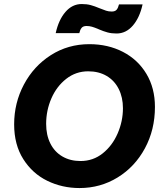

<svg xmlns="http://www.w3.org/2000/svg" viewBox="-20 -938 824 972"><path d="M51.6 -308.6Q51.6 -417 101.1 -510.2Q150.6 -603.4 237.5 -658.9Q324.4 -714.4 432.4 -714.4Q527 -714.4 602.6 -675.2Q678.2 -636 721.3 -564Q764.4 -492 764.4 -396.8Q764.4 -281.2 713.7 -187.3Q663 -93.4 575.6 -39.7Q488.2 14 382.6 14Q294.8 14 219.6 -22.6Q144.4 -59.2 98 -132.3Q51.6 -205.4 51.6 -308.6ZM602.4 -390Q602.4 -445 581 -487.6Q559.6 -530.2 519.8 -553.6Q480 -577 426.4 -577Q364.2 -577 315.5 -539Q266.8 -501 240.2 -440Q213.6 -379 213.6 -311Q213.6 -254.2 235 -211.5Q256.4 -168.8 296 -145.8Q335.6 -122.8 387.6 -122.8Q451.4 -122.8 500.1 -161.7Q548.8 -200.6 575.6 -262.5Q602.4 -324.4 602.4 -390ZM393.8 -917.6Q419.4 -917.6 439.5 -912.1Q459.6 -906.6 482.6 -896.8Q504 -888.2 517 -883.9Q530 -879.6 545.6 -879.6Q562.8 -879.6 570.6 -889Q578.4 -898.4 582.4 -915.8H701.8Q687.2 -848.8 652.6 -808.6Q618 -768.4 570 -768.4Q544.4 -768.4 524.3 -773.9Q504.2 -779.4 481.2 -789.2L475.6 -791.8Q458.6 -798.8 445.7 -802.6Q432.8 -806.4 418.2 -806.4Q401 -806.4 393.2 -797Q385.4 -787.6 381.4 -770.2H262Q276.6 -837.2 311.2 -877.4Q345.8 -917.6 393.8 -917.6Z"/></svg>

Font: Fixel Italic Variable 20240409 Display Thin
Style: Italic
Weight: 100
Italic angle: -10°
Designer: AlfaBravo + MacPaw
Foundry: Kyrylo Tkachov, Marchela Mozhyna, Serhii Makarenko, Maria Weinstein, Zakhar Kryvoshyya
Version: Version 1.211;Glyphs 3.2 (3225)